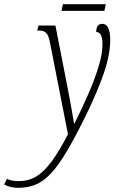

<svg xmlns="http://www.w3.org/2000/svg" viewBox="-160 -658 561 918"><path d="M-74 240Q-111 240 -140 224L-127 197Q-106 208 -70 208Q-24 208 13 186Q50 164 86.5 114.5Q123 65 165 -16L78 -459Q72 -489 61 -500.5Q50 -512 26 -512H18L24 -536H105L166 -224Q175 -178 182.5 -134.5Q190 -91 194 -67H196Q230 -135 260.5 -204.5Q291 -274 310.5 -336.5Q330 -399 330 -447Q330 -505 300 -505Q300 -544 329 -544Q367 -544 367 -466Q367 -388 326.5 -280Q286 -172 220 -45Q177 39 141.5 94.5Q106 150 73 182Q40 214 4.5 227Q-31 240 -74 240ZM134 -606 141 -638H346L339 -606Z"/></svg>

Font: Noto Serif ExtraCondensed ExtraLight
Style: Italic
Weight: 200
Width: 2
Italic angle: -12°
Designer: Monotype Design Team
Foundry: Monotype Imaging Inc.
Version: Version 2.014; ttfautohint (v1.8.4.7-5d5b)